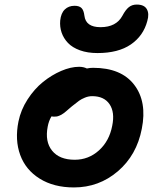

<svg xmlns="http://www.w3.org/2000/svg" viewBox="-20 -781 675 833"><path d="M402.8 -550.8Q359.9 -550.8 326.9 -562.7Q293.9 -574.7 274.9 -594.7Q255.9 -614.7 247.3 -639.6Q238.8 -664.6 241.2 -691.9Q244.6 -724.1 261.2 -740Q277.8 -755.9 303.2 -755.9Q323.7 -755.9 333.5 -746.3Q343.3 -736.8 346.2 -712.9Q352.1 -663.1 416 -663.1Q484.4 -663.1 511.2 -712.9Q524.9 -738.8 539.1 -750Q553.2 -761.2 573.2 -761.2Q605.5 -761.2 616.9 -741.5Q628.4 -721.7 619.1 -689.9Q602.1 -625.5 547.6 -588.1Q493.2 -550.8 402.8 -550.8ZM300.8 32.2Q213.4 32.2 152.3 -5.9Q91.3 -43.9 67.6 -108.9Q43.9 -173.8 60.1 -253.9Q70.3 -304.2 99.6 -349.6Q128.9 -395 166.5 -425.3Q204.1 -455.6 245.6 -473.4Q287.1 -491.2 323.2 -491.2Q342.3 -491.2 356.9 -483.9Q370.1 -486.8 383.8 -486.8Q505.9 -486.8 562.3 -413.1Q618.7 -339.4 595.2 -222.2Q573.2 -107.9 491.2 -37.8Q409.2 32.2 300.8 32.2ZM187 -231.9Q174.3 -166.5 206.1 -127.2Q237.8 -87.9 304.2 -87.9Q364.3 -87.9 409.2 -128.4Q454.1 -168.9 466.8 -234.9Q479 -293.9 455.3 -328.9Q431.6 -363.8 379.9 -363.8Q363.8 -363.8 348.4 -357.4Q333 -351.1 323.2 -344Q313.5 -336.9 292 -319.8Q287.6 -315.9 278.3 -308.1Q269 -300.3 266.1 -297.6Q263.2 -294.9 256.3 -289.8Q249.5 -284.7 245.8 -283Q242.2 -281.2 236.6 -278.8Q231 -276.4 225.6 -275.6Q220.2 -274.9 213.9 -274.9Q207 -274.9 203.1 -275.9Q191.4 -255.9 187 -231.9Z"/></svg>

Font: Shantell Sans Bouncy
Style: Italic
Weight: 600
Italic angle: -11.31°
Designer: Stephen Nixon, Anya Danilova, Shantell Martin
Foundry: Arrow Type
Version: Version 1.006;[9816181b4]